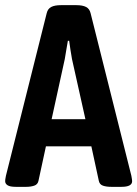

<svg xmlns="http://www.w3.org/2000/svg" viewBox="-21 -722 532 744"><path d="M40 2Q18 2 8.5 -4Q-1 -10 -1 -20Q-1 -23 -0.5 -27Q0 -31 2 -41L160 -671Q164 -688 177.5 -695Q191 -702 215 -702H275Q299 -702 312.5 -695Q326 -688 330 -671L488 -41Q491 -25 491 -20Q491 2 450 2H410Q391 2 378 -2.5Q365 -7 362 -21L333 -155H157L128 -21Q125 -7 111.5 -2.5Q98 2 81 2ZM230 -493 179 -260H310L258 -493Q255 -511 252 -529Q249 -547 247 -564H242Q239 -547 236 -529Q233 -511 230 -493Z"/></svg>

Font: Asap Condensed SemiBold
Style: Regular
Weight: 600
Width: 3
Designer: Pablo Cosgaya
Foundry: Omnibus-Type
Version: Version 3.001; ttfautohint (v1.8.4.7-5d5b)